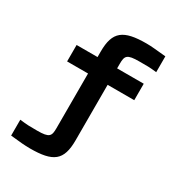

<svg xmlns="http://www.w3.org/2000/svg" viewBox="-202 -834 1023 1112"><g transform="rotate(30 309.5 -278.0)"><path d="M466 -599C517 -599 531 -600 581 -594V-700C513 -706 488 -710 450 -710C296 -710 243 -671 243 -537V-500H103V-390H243V-25C243 29 235 44 153 44C99 44 88 44 37 38V144C104 151 131 154 168 154C323 154 374 116 374 -19V-390H552V-500H374V-530C374 -585 383 -599 466 -599Z"/></g></svg>

Font: LT Wave Alt Bold
Style: Regular
Weight: 700
Designer: Daniel Lyons
Version: Version 2.5 (Glyphs App)